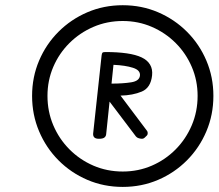

<svg xmlns="http://www.w3.org/2000/svg" viewBox="-20 -1170 838 736"><path d="M359.5 -638Q347 -638 341.8 -643Q336.5 -648 337 -657.5L369.5 -957.5Q370.5 -966 373 -968.2Q375.5 -970.5 384.5 -970.5Q431 -970.5 465.8 -965.5Q500.5 -960.5 522.8 -950Q545 -939.5 555.2 -922.2Q565.5 -905 563 -881Q558 -833.5 523.5 -819Q489 -804.5 442 -803.5L543.5 -668.5Q546.5 -665 546.2 -659.2Q546 -653.5 543.5 -651Q539 -646.5 534.5 -642.2Q530 -638 524.5 -638Q519.5 -638 512.2 -640Q505 -642 501 -647L400 -780.5L387 -656Q386.5 -648 380.5 -643Q374.5 -638 359.5 -638ZM407.5 -849.5Q451.5 -849.5 483 -854.5Q514.5 -859.5 516.5 -880.5Q518.5 -901 489.5 -910.2Q460.5 -919.5 415 -921.5ZM450.5 -453.5Q378 -453.5 315 -480.5Q252 -507.5 204.2 -555.5Q156.5 -603.5 129.8 -666.8Q103 -730 103 -802.5Q103 -874.5 129.8 -937.5Q156.5 -1000.5 204.2 -1048.2Q252 -1096 315 -1123Q378 -1150 450.5 -1150Q523 -1150 586 -1123Q649 -1096 696.8 -1048.2Q744.5 -1000.5 771.2 -937.5Q798 -874.5 798 -802.5Q798 -730 771.2 -666.8Q744.5 -603.5 696.8 -555.5Q649 -507.5 586 -480.5Q523 -453.5 450.5 -453.5ZM450.5 -512.5Q510 -512.5 562 -535Q614 -557.5 653.5 -597.5Q693 -637.5 715.2 -690Q737.5 -742.5 737.5 -802.5Q737.5 -861.5 715.2 -913.5Q693 -965.5 653.5 -1005Q614 -1044.5 562 -1067Q510 -1089.5 450.5 -1089.5Q390.5 -1089.5 338.2 -1067Q286 -1044.5 246.2 -1005Q206.5 -965.5 184.2 -913.5Q162 -861.5 162 -802.5Q162 -742.5 184.2 -690Q206.5 -637.5 246.2 -597.5Q286 -557.5 338.2 -535Q390.5 -512.5 450.5 -512.5Z"/></svg>

Font: Edu NSW ACT Hand Pre
Style: Regular
Weight: 400
Designer: Tina and Corey Anderson, Eben Sorkin, Mirko Velimirovic
Foundry: Sorkin Type Co.
Version: Version 2.000